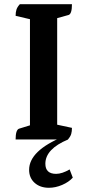

<svg xmlns="http://www.w3.org/2000/svg" viewBox="-20 -661 413 910"><path d="M54 0Q54 -45 70 -51L122 -67V-570L54 -586Q54 -603 58 -615.5Q62 -628 74 -641H321Q321 -595 305 -590L251 -575V-70L321 -55Q321 -38 317.5 -26Q314 -14 302 0ZM212 229Q170 229 144 205.5Q118 182 118 144Q118 53 281 -14L303 0Q195 45 195 115Q195 163 246 163Q274 163 310 142L325 181Q306 202 274.5 215.5Q243 229 212 229Z"/></svg>

Font: Petrona
Style: Bold
Weight: 700
Designer: Ringo R. Seeber
Foundry: Ringo R. Seeber
Version: Version 2.001; ttfautohint (v1.8.3)